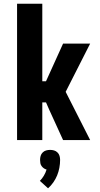

<svg xmlns="http://www.w3.org/2000/svg" viewBox="-20 -755 540 1035"><path d="M72 0V-735H208V-317H228L320 -520H466L334 -260L466 0H320L246 -162L228 -203H208V0ZM239 260 195 220Q207 208 216.5 192Q226 176 231 159Q223 157 216 152Q209 147 204 140Q199 133 197.5 124.5Q196 116 196 107Q196 96 199 85.5Q202 75 210 67Q218 59 228.5 56Q239 53 250 53Q261 53 271.5 56Q282 59 290 67Q298 75 301 85.5Q304 96 304 107Q304 128 300 149.5Q296 171 288 190.5Q280 210 267.5 228Q255 246 239 260Z"/></svg>

Font: Iosevka SS18 Heavy
Style: Regular
Weight: 900
Monospace: yes
Designer: Belleve Invis
Foundry: Belleve Invis
Version: Version 25.1.1; ttfautohint (v1.8.4)